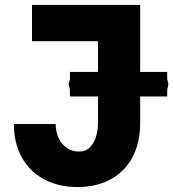

<svg xmlns="http://www.w3.org/2000/svg" viewBox="-20 -745 699 774"><path d="M36 -245H204.5Q204.5 -213.5 216.5 -188Q228.5 -162.5 250 -148.2Q271.5 -134 299 -134Q325.5 -134 342.8 -151.5Q360 -169 367.5 -195.2Q375 -221.5 375 -249V-356H262V-383.5L256.5 -405L262 -426.5V-455H375V-579H109V-725H545V-455H654V-426.5L659 -405L654 -383.5V-356H545V-249Q545 -169 513.8 -110.8Q482.5 -52.5 425.5 -21.8Q368.5 9 292 9Q216 9 158 -22Q100 -53 68 -110.5Q36 -168 36 -245Z"/></svg>

Font: JuliaMono Black
Style: Regular
Weight: 900
Monospace: yes
Designer: cormullion
Foundry: corm
Version: Version 0.054; ttfautohint (v1.8.4)